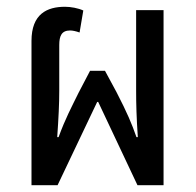

<svg xmlns="http://www.w3.org/2000/svg" viewBox="-20 -547 578 567"><path d="M73 0H150L267 -246H270L386 0H463V-517H382V-279C382 -240 383 -201 387 -142H383C369 -182 356 -213 324 -275L290 -338H246L212 -273C191 -230 173 -197 153 -142H149C153 -201 155 -240 155 -279V-414C155 -441 162 -457 187 -457C194 -457 204 -455 215 -451L226 -516C211 -523 189 -527 172 -527C119 -527 73 -506 73 -426Z"/></svg>

Font: Noto Sans Thai UI Condensed
Style: Regular
Weight: 400
Width: 3
Designer: Monotype Design Team
Foundry: Monotype Imaging Inc.
Version: Version 1.901